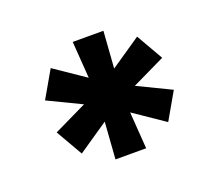

<svg xmlns="http://www.w3.org/2000/svg" viewBox="-71 -793 598 534"><g transform="rotate(-20 227.5 -526.0)"><path d="M309.1 -526.4 407.2 -479 361.8 -399.9 271.5 -461.4 279.3 -352.5H188.5L196.3 -461.4L106 -399.9L60.5 -479L158.7 -526.4L60.5 -573.7L106 -652.8L196.3 -591.3L188.5 -700.2H279.3L271.5 -591.3L361.8 -652.8L407.2 -573.7Z"/></g></svg>

Font: Selawik
Style: Bold
Weight: 700
Designer: Aaron Bell
Foundry: Microsoft Corporation
Version: Version 1.01